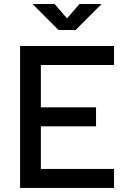

<svg xmlns="http://www.w3.org/2000/svg" viewBox="-20 -918 626 938"><path d="M78.1 0V-693.4H179.7V0ZM78.1 0V-92.8H537.1V0ZM78.1 -300.8V-393.6H449.2V-300.8ZM78.1 -600.6V-693.4H537.1V-600.6ZM265.6 -771.5 138.7 -898.4H247.1L312.5 -822.3H302.7L368.2 -898.4H476.6L349.6 -771.5Z"/></svg>

Font: Cascadia Code
Style: Regular
Weight: 400
Designer: Aaron Bell
Foundry: Saja Typeworks
Version: Version 2404.023